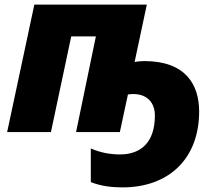

<svg xmlns="http://www.w3.org/2000/svg" viewBox="-20 -573 934 833"><path d="M511 240C716 240 844 112 844 -89C844 -205 786 -308 606 -308C601 -308 577 -307 564 -304L617 -553H129L11 0H201L289 -415H396L310 0H500L535 -163C540 -164 549 -165 558 -165C620 -165 652 -126 652 -72C652 46 590 97 501 97C463 97 419 91 374 71V217C419 235 467 240 511 240Z"/></svg>

Font: Noto Sans UI Black
Style: Italic
Weight: 900
Italic angle: -372°
Designer: Monotype Design Team
Foundry: Monotype Imaging Inc.
Version: Version 1.901